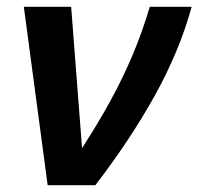

<svg xmlns="http://www.w3.org/2000/svg" viewBox="-20 -544 583 564"><path d="M50 -524H189L221 -109Q269 -183 305.5 -250Q342 -317 370 -383.5Q398 -450 420 -524H543Q507 -393 434 -262Q361 -131 260 0H120Z"/></svg>

Font: Raleway
Style: Bold Italic
Weight: 700
Italic angle: -12°
Designer: Matt McInerney, Pablo Impallari, Rodrigo Fuenzalida
Foundry: Matt McInerney, Pablo Impallari, Rodrigo Fuenzalida
Version: Version 4.101;RELEASE